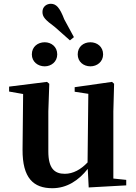

<svg xmlns="http://www.w3.org/2000/svg" viewBox="-20 -977 718 1013"><path d="M216 -627C250 -627 282 -651 282 -690C282 -731 250 -754 216 -754C180 -754 148 -731 148 -690C148 -651 180 -627 216 -627ZM349 -764 370 -781 319 -875C295 -938 276 -957 248 -957C226 -957 204 -942 204 -914C204 -887 219 -872 270 -834ZM457 -627C492 -627 524 -651 524 -690C524 -731 492 -754 457 -754C421 -754 390 -731 390 -690C390 -651 421 -627 457 -627ZM448 12 646 1V-28L578 -35V-389L582 -535L571 -545L374 -517V-493L446 -482L442 -120C407 -83 366 -60 322 -60C267 -60 235 -89 235 -178V-389L240 -535L228 -545L28 -520V-494L102 -481L99 -188C98 -37 157 16 256 16C333 16 395 -25 443 -86Z"/></svg>

Font: Noto Serif KR
Style: Bold
Weight: 700
Designer: Ryoko NISHIZUKA 西塚涼子 (kana & ideographs); Frank Grießhammer (Latin, Greek & Cyrillic); Wenlong ZHANG 张文龙 (bopomofo); San
Foundry: Adobe
Version: Version 2.001;hotconv 1.1.0;makeotfexe 2.6.0